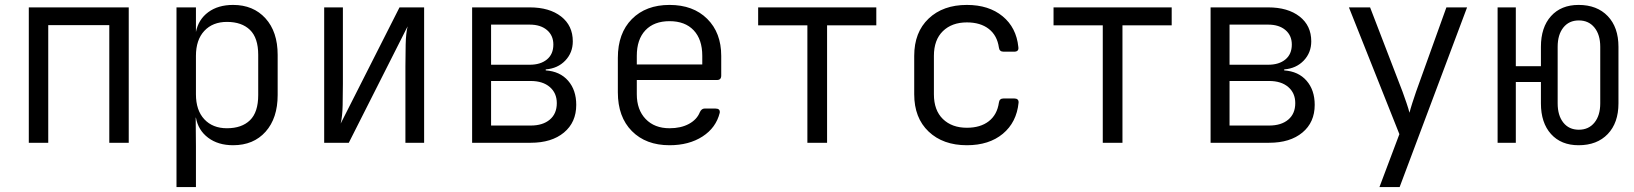

<svg xmlns="http://www.w3.org/2000/svg" viewBox="-20 -580 6640 780"><path d="M97 0V-550H503V0H424V-478H176V0Z M697 180V-550H776V-450Q786 -501 826 -530.5Q866 -560 927 -560Q1009 -560 1058.5 -505.5Q1108 -451 1108 -357V-194Q1108 -100 1059 -45Q1010 10 927 10Q866 10 825.5 -20.5Q785 -51 776 -102H775L776 15V180ZM902 -59Q962 -59 995.5 -91.5Q1029 -124 1029 -194V-357Q1029 -426 995.5 -458.5Q962 -491 902 -491Q844 -491 810 -454.5Q776 -418 776 -353V-197Q776 -132 810 -95.5Q844 -59 902 -59Z M1297 0V-550H1373V-240Q1373 -198 1372 -152.5Q1371 -107 1364 -78L1603 -550H1703V0H1627V-311Q1627 -353 1628 -399Q1629 -445 1636 -473L1397 0Z M1898 0V-550H2132Q2212 -550 2259.5 -513Q2307 -476 2307 -412Q2307 -366 2276.5 -334Q2246 -302 2197 -298V-294Q2255 -290 2288 -252Q2321 -214 2321 -154Q2321 -83 2271 -41.5Q2221 0 2136 0ZM1975 -317H2132Q2176 -317 2202 -338.5Q2228 -360 2228 -399Q2228 -436 2202 -458Q2176 -480 2132 -480H1975ZM1975 -70H2136Q2185 -70 2213.5 -94Q2242 -118 2242 -161Q2242 -202 2213.5 -226.5Q2185 -251 2136 -251H1975Z M2700 10Q2604 10 2547 -47.5Q2490 -105 2490 -205V-345Q2490 -445 2547 -502.5Q2604 -560 2700 -560Q2796 -560 2853 -503.5Q2910 -447 2910 -353V-273Q2910 -255 2893 -255H2567V-197Q2567 -134 2603 -96.5Q2639 -59 2700 -59Q2746 -59 2778.5 -76.5Q2811 -94 2823 -124Q2830 -139 2842 -139H2887Q2906 -139 2904 -122Q2889 -61 2834 -25.5Q2779 10 2700 10ZM2567 -318H2833V-353Q2833 -420 2798 -457Q2763 -494 2700 -494Q2637 -494 2602 -457Q2567 -420 2567 -353Z M3260 0V-477H3060V-550H3540V-477H3340V0Z M3908 10Q3811 10 3752.5 -45.5Q3694 -101 3694 -197V-353Q3694 -449 3752.5 -504.5Q3811 -560 3908 -560Q3997 -560 4053 -514Q4109 -468 4117 -389Q4120 -370 4100 -370H4057Q4040 -370 4038 -387Q4031 -436 3997 -462.5Q3963 -489 3908 -489Q3847 -489 3810.5 -453.5Q3774 -418 3774 -353V-197Q3774 -132 3810.5 -96.5Q3847 -61 3908 -61Q3963 -61 3997 -87.5Q4031 -114 4038 -163Q4040 -180 4057 -180H4100Q4119 -180 4118 -163Q4110 -83 4054 -36.5Q3998 10 3908 10Z M4460 0V-477H4260V-550H4740V-477H4540V0Z M4898 0V-550H5132Q5212 -550 5259.5 -513Q5307 -476 5307 -412Q5307 -366 5276.5 -334Q5246 -302 5197 -298V-294Q5255 -290 5288 -252Q5321 -214 5321 -154Q5321 -83 5271 -41.5Q5221 0 5136 0ZM4975 -317H5132Q5176 -317 5202 -338.5Q5228 -360 5228 -399Q5228 -436 5202 -458Q5176 -480 5132 -480H4975ZM4975 -70H5136Q5185 -70 5213.5 -94Q5242 -118 5242 -161Q5242 -202 5213.5 -226.5Q5185 -251 5136 -251H4975Z M5584 180 5665 -35 5460 -550H5546L5678 -207Q5686 -185 5694 -161.5Q5702 -138 5706 -122Q5710 -138 5717.5 -161.5Q5725 -185 5733 -208L5856 -550H5940L5666 180Z M6393 10Q6322 10 6281 -35.5Q6240 -81 6240 -160V-247H6138V0H6064V-550H6138V-311H6240V-390Q6240 -469 6281 -514.5Q6322 -560 6393 -560Q6468 -560 6511.5 -514.5Q6555 -469 6555 -390V-160Q6555 -81 6511.5 -35.5Q6468 10 6393 10ZM6394 -53Q6434 -53 6457.5 -82Q6481 -111 6481 -160V-390Q6481 -439 6457.5 -468Q6434 -497 6394 -497Q6354 -497 6331 -468Q6308 -439 6308 -390V-160Q6308 -111 6331 -82Q6354 -53 6394 -53Z"/></svg>

Font: Pitagon Sans Mono Light
Style: Regular
Weight: 300
Monospace: yes
Designer: Travis Tran
Foundry: Pitagon
Version: Version 1.001; ttfautohint (v1.8.4.7-5d5b);gftools[0.9.26]